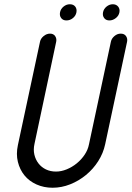

<svg xmlns="http://www.w3.org/2000/svg" viewBox="-20 -883 618 902"><path d="M292 -787Q276 -787 267.5 -798Q259 -809 262 -825Q265 -841 278.5 -852Q292 -863 308 -863Q325 -863 333.5 -852Q342 -841 339 -825Q336 -809 322.5 -798Q309 -787 292 -787ZM524 -798Q510 -787 494 -787Q478 -787 469.5 -798Q461 -809 464 -825Q467 -841 480.5 -852Q494 -863 510 -863Q526 -863 535 -852Q544 -841 541 -825Q538 -809 524 -798ZM142 -207Q136 -180 141.5 -156.5Q147 -133 161 -115Q175 -97 196 -87Q217 -77 243 -77Q268 -77 293.5 -87.5Q319 -98 340.5 -115.5Q362 -133 377.5 -156Q393 -179 398 -205L501 -687Q504 -702 517.5 -713.5Q531 -725 547 -725Q564 -725 572 -713.5Q580 -702 577 -687L474 -205Q465 -163 441.5 -126Q418 -89 384 -61Q350 -33 309.5 -17Q269 -1 227 -1Q186 -1 151.5 -16.5Q117 -32 95 -59Q73 -86 64 -122.5Q55 -159 64 -201L168 -687Q171 -702 185 -713.5Q199 -725 215 -725Q231 -725 239 -713.5Q247 -702 244 -687Z"/></svg>

Font: VDS Compensated
Style: Light Italic
Weight: 300
Italic angle: -12°
Designer: artmaker
Foundry: artmaker
Version: Version 1.000 2012 initial release